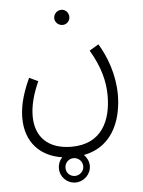

<svg xmlns="http://www.w3.org/2000/svg" viewBox="-57 -533 696 934"><g transform="rotate(-5 290.5 -66.5)"><path d="M278 -414C298 -414 314 -431 314 -450C314 -471 298 -488 278 -488C257 -488 240 -471 240 -450C240 -431 257 -414 278 -414ZM43 21C43 137 112 211 220 227C207 240 199 259 199 280C199 321 232 355 274 355C315 355 350 321 350 280C350 258 340 239 326 225C484 195 516 43 516 -52C516 -151 482 -241 443 -305L398 -278C448 -194 466 -121 466 -53C466 68 418 180 270 180C157 180 94 118 94 16C94 -35 108 -89 136 -152L93 -172C52 -84 43 -24 43 21ZM274 323C250 323 231 304 231 280C231 256 250 236 274 236C298 236 318 255 318 280C318 304 297 323 274 323Z"/></g></svg>

Font: Noto Sans Arabic Cond Light
Style: Regular
Weight: 300
Width: 3
Designer: Monotype Design Team, Nadine Chahine, Nizar Qandah and Khaled Hosny
Foundry: Monotype Imaging Inc.
Version: Version 2.012